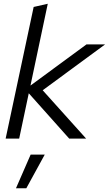

<svg xmlns="http://www.w3.org/2000/svg" viewBox="-20 -737 579 1021"><path d="M10 0 159 -700 234 -717 142 -282 440 -501H539L207 -257L438 0H348L133 -241L82 0ZM65 264 143 85H218L120 264Z"/></svg>

Font: Red Hat Display
Style: Italic
Weight: 400
Italic angle: -12°
Designer: Pentagram, MCKL
Foundry: Pentagram, MCKL
Version: Version 1.023; ttfautohint (v1.8.3)